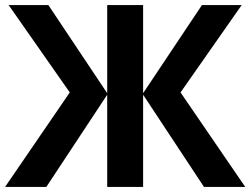

<svg xmlns="http://www.w3.org/2000/svg" viewBox="-20 -734 983 754"><path d="M254 -371 14 -714H170L401 -368V-714H542V-368L773 -714H929L689 -371L943 0H781L542 -362V0H401V-362L162 0H0Z"/></svg>

Font: Noto IKEA Simplified Chinese
Style: Bold
Weight: 700
Designer: Monotype Design Team
Foundry: Monotype Imaging Inc.
Version: Version 1.100